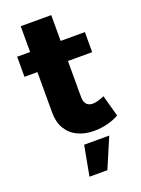

<svg xmlns="http://www.w3.org/2000/svg" viewBox="-166 -737 769 1045"><g transform="rotate(-20 218.5 -215.0)"><path d="M269.7 -192Q269.7 -161 283 -147.2Q296.3 -133.4 319.3 -134Q332.7 -134 349.6 -138.9Q366.6 -143.7 385.6 -152.3L419.7 -28.7Q391 -11.4 352.6 -1.8Q314.1 7.9 274.4 7.9Q221.9 7.9 180.7 -11.6Q139.6 -31.1 116.2 -69.7Q92.9 -108.3 92.9 -164V-664.4H269.7ZM17.9 -514.9H410.1V-398.6H17.9ZM196.7 59.7H342.1L268.1 233.3H164.4Z"/></g></svg>

Font: Alexandria
Style: Regular
Weight: 400
Designer: Mohamed Gaber
Foundry: Kief Type Foundry
Version: Version 5.100